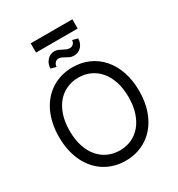

<svg xmlns="http://www.w3.org/2000/svg" viewBox="-235 -1174 1232 1332"><g transform="rotate(-30 380.5 -508.0)"><path d="M701.7 -363.6Q701.7 -277.3 677.7 -208.3Q653.8 -139.2 611 -90.7Q568.2 -42.3 509.4 -16.2Q450.6 9.9 380.7 9.9Q334.2 9.9 292.3 -1.8Q250.4 -13.5 214.7 -35.9Q179 -58.2 150.4 -90.6Q121.8 -122.9 101.6 -164.4Q81.3 -206 70.5 -256Q59.7 -306.1 59.7 -363.6Q59.7 -421.2 70.5 -471.2Q81.3 -521.3 101.6 -562.9Q121.8 -604.4 150.4 -636.7Q179 -669 214.7 -691.4Q250.4 -713.8 292.3 -725.5Q334.2 -737.2 380.7 -737.2Q450.6 -737.2 509.4 -711.3Q568.2 -685.4 611 -636.9Q653.8 -588.4 677.7 -519.2Q701.7 -449.9 701.7 -363.6ZM616.5 -363.6Q616.5 -434.7 598.2 -489Q579.9 -543.3 548.1 -580.1Q516.3 -616.8 473.4 -635.8Q430.4 -654.8 380.7 -654.8Q331.3 -654.8 288.2 -635.8Q245 -616.8 213.2 -580.1Q181.5 -543.3 163.2 -489Q144.9 -434.7 144.9 -363.6Q144.9 -293 163.2 -238.5Q181.5 -183.9 213.2 -147.2Q245 -110.4 288.2 -91.4Q331.3 -72.4 380.7 -72.4Q430.4 -72.4 473.4 -91.4Q516.3 -110.4 548.1 -147.2Q579.9 -183.9 598.2 -238.5Q616.5 -293 616.5 -363.6ZM548.3 -951.7H214.5V-1025.6H548.3ZM517 -890.6Q517 -872.5 511 -856.4Q505 -840.2 494 -827.9Q483 -815.7 467.9 -808.4Q452.8 -801.1 434.7 -801.1Q415.1 -801.1 401.6 -807Q388.1 -812.9 377 -819.8Q365.8 -826.7 354.2 -832.4Q342.7 -838.1 326.7 -838.1Q318.9 -838.1 311.8 -834.3Q304.7 -830.6 299.5 -824.6Q294.4 -818.5 291.4 -810.5Q288.4 -802.6 288.4 -794L245.7 -805.4Q245.7 -823.2 251.8 -839.5Q257.8 -855.8 268.6 -868.4Q279.5 -881 294.4 -888.7Q309.3 -896.3 326.7 -896.3Q343.4 -896.3 356.5 -890.8Q369.7 -885.3 381.9 -878.6Q394.2 -871.8 406.8 -866.3Q419.4 -860.8 434.7 -860.8Q442.8 -860.8 449.9 -863.8Q457 -866.8 462.5 -872.3Q468 -877.8 471.2 -885.5Q474.4 -893.1 474.4 -902Z"/></g></svg>

Font: Fast_Sans-Dotted
Style: Regular
Weight: 400
Version: Version 3.018